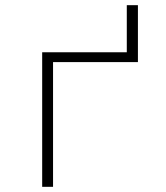

<svg xmlns="http://www.w3.org/2000/svg" viewBox="-20 -722 640 742"><path d="M143 0V-520H470V-702H513V-482H185V0Z"/></svg>

Font: Iosevka Aile Extralight
Style: Regular
Weight: 200
Designer: Belleve Invis
Foundry: Belleve Invis
Version: Version 31.1.0; ttfautohint (v1.8.4)